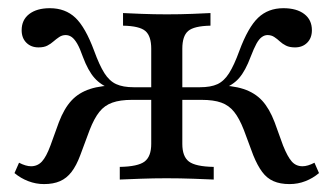

<svg xmlns="http://www.w3.org/2000/svg" viewBox="-20 -447 830 478"><path d="M700.8 11.3Q677.4 11.3 660.9 4Q644.4 -3.2 632.7 -19Q621 -34.7 610.5 -60.5L587.1 -123.4Q575.8 -152.4 562.9 -168.5Q550 -184.7 531 -191.5Q512.1 -198.4 481.5 -198.4H416.9V-229.8H477.4Q504.8 -229.8 521.4 -237.5Q537.9 -245.2 550.4 -264.9Q562.9 -284.7 575.8 -320.2Q597.6 -379 622.6 -402.8Q647.6 -426.6 685.5 -426.6Q718.5 -426.6 737.5 -412.1Q756.5 -397.6 756.5 -371.8Q756.5 -352.4 744.8 -340.7Q733.1 -329 714.5 -329Q700.8 -329 691.9 -333.5Q683.1 -337.9 676.6 -344Q670.2 -350 662.9 -354.8Q655.6 -359.7 646 -359.7Q638.7 -359.7 631.9 -354.8Q625 -350 618.5 -338.3Q612.1 -326.6 604 -305.6Q591.1 -271 575.4 -252.8Q559.7 -234.7 533.9 -225.8L514.5 -234.7Q558.1 -234.7 586.3 -225.4Q614.5 -216.1 632.7 -196.4Q650.8 -176.6 663.7 -142.7L684.7 -84.7Q696 -56.5 706.5 -44.8Q716.9 -33.1 733.1 -33.1Q746 -33.1 762.9 -41.9L774.2 -16.1Q758.9 -3.2 740.3 4Q721.8 11.3 700.8 11.3ZM89.5 11.3Q69.4 11.3 50.4 4Q31.5 -3.2 16.1 -16.1L27.4 -41.9Q44.4 -33.1 57.3 -33.1Q73.4 -33.1 84.3 -44.8Q95.2 -56.5 105.6 -84.7L126.6 -142.7Q139.5 -176.6 157.7 -196.4Q175.8 -216.1 204 -225.4Q232.3 -234.7 275.8 -234.7L256.5 -225.8Q231.5 -234.7 215.3 -252.8Q199.2 -271 186.3 -305.6Q179 -326.6 172.2 -338.3Q165.3 -350 158.5 -354.8Q151.6 -359.7 143.5 -359.7Q134.7 -359.7 127.4 -354.8Q120.2 -350 113.3 -344Q106.5 -337.9 98 -333.5Q89.5 -329 75.8 -329Q57.3 -329 45.6 -340.7Q33.9 -352.4 33.9 -371.8Q33.9 -397.6 52.8 -412.1Q71.8 -426.6 104 -426.6Q142.7 -426.6 167.7 -402.8Q192.7 -379 214.5 -320.2Q227.4 -284.7 239.9 -264.9Q252.4 -245.2 269.4 -237.5Q286.3 -229.8 312.9 -229.8H373.4V-198.4H308.9Q279 -198.4 259.7 -191.5Q240.3 -184.7 227.4 -168.5Q214.5 -152.4 203.2 -123.4L179.8 -60.5Q170.2 -34.7 158.1 -19Q146 -3.2 129.4 4Q112.9 11.3 89.5 11.3ZM278.2 0V-31.5Q323.4 -32.3 339.9 -44.8Q356.5 -57.3 356.5 -88.7V-325.8Q356.5 -357.3 341.9 -369.8Q327.4 -382.3 286.3 -383.1V-414.5Q301.6 -413.7 332.7 -412.5Q363.7 -411.3 395.2 -411.3Q429 -411.3 458.9 -412.5Q488.7 -413.7 504 -414.5V-383.1Q462.9 -382.3 448.4 -369.8Q433.9 -357.3 433.9 -325.8V-88.7Q433.9 -57.3 450.4 -44.8Q466.9 -32.3 512.1 -31.5V0Q495.2 -0.8 461.7 -2Q428.2 -3.2 394.4 -3.2Q362.9 -3.2 329.4 -2Q296 -0.8 278.2 0Z"/></svg>

Font: Playfair 12pt
Style: Regular
Weight: 400
Designer: Claus Eggers Sørensen
Foundry: Claus Eggers Sørensen
Version: Version 2.000;gftools[0.9.28]